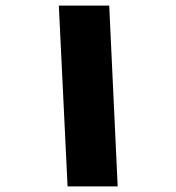

<svg xmlns="http://www.w3.org/2000/svg" viewBox="-20 -662 626 682"><path d="M189 -642H368L398 0H220Z"/></svg>

Font: Noto Sans Syriac Western Black
Style: Regular
Weight: 900
Designer: Patrick Giasson and the Monotype Design Team
Foundry: Monotype Imaging Inc.
Version: Version 3.000; ttfautohint (v1.8.4.7-5d5b)